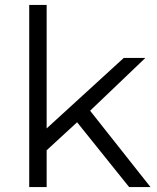

<svg xmlns="http://www.w3.org/2000/svg" viewBox="-20 -762 641 782"><path d="M99 0V-742H170V-239L484 -526H572L347 -311L593 0H506L294 -264L170 -150V0Z"/></svg>

Font: Belfius21
Style: Regular
Weight: 400
Designer: Montserrat's base design by Julieta Ulanovsky, modified by Coast SPRL for Belfius Bank NV.
Foundry: Montserrat's base design by Julieta Ulanovsky, modified by Coast SPRL for Belfius Bank NV.
Version: Version 2.000;FEAKit 1.0